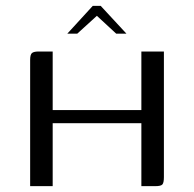

<svg xmlns="http://www.w3.org/2000/svg" viewBox="-20 -636 663 656"><path d="M83 0V-431Q83 -450 89.5 -455Q96 -460 112 -460H160V-260H463V-460H540V-31Q540 -12 535 -6Q530 0 511 0H463V-215H160V0ZM210 -521 297 -616H324L412 -521H377L311 -582L244 -521Z"/></svg>

Font: Genos Thin
Style: Regular
Weight: 400
Version: Version 1.010